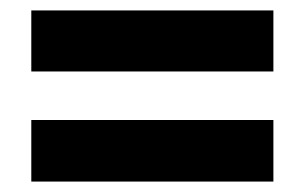

<svg xmlns="http://www.w3.org/2000/svg" viewBox="-20 -536 584 368"><path d="M40 -399H504V-516H40ZM40 -188H504V-306H40Z"/></svg>

Font: Noto Sans Arabic UI SmCn XBd
Style: Regular
Weight: 800
Width: 4
Designer: Monotype Design Team, Nadine Chahine and Nizar Qandah
Foundry: Monotype Imaging Inc.
Version: Version 2.010